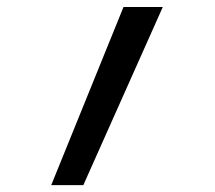

<svg xmlns="http://www.w3.org/2000/svg" viewBox="-20 -538 626 558"><path d="M128.9 0 338.9 -517.6H453.1L222.2 0Z"/></svg>

Font: Cascadia Code
Style: Regular
Weight: 400
Designer: Aaron Bell
Foundry: Saja Typeworks
Version: Version 2404.023